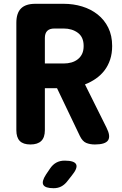

<svg xmlns="http://www.w3.org/2000/svg" viewBox="-20 -750 640 1010"><path d="M216 -416H315Q337 -416 356 -421.5Q375 -427 389.5 -438.5Q404 -450 412 -467Q420 -484 420 -508Q420 -555 389.5 -577.5Q359 -600 315 -600H266Q241 -600 228.5 -587.5Q216 -575 216 -550ZM216 -286V-65Q216 -27 197 -8.5Q178 10 140 10Q102 10 84 -8.5Q66 -27 66 -65V-630Q66 -681 90.5 -705.5Q115 -730 166 -730H315Q366 -730 412 -716Q458 -702 493.5 -674Q529 -646 549.5 -604.5Q570 -563 570 -508Q570 -469 559.5 -437Q549 -405 530 -380Q511 -355 484.5 -336.5Q458 -318 427 -306L540 -79Q563 -34 548.5 -12Q534 10 479 10Q454 10 434 2Q414 -6 400 -35L280 -286ZM222 168 243 137Q257 116 276 105.5Q295 95 320 95Q371 95 380.5 114.5Q390 134 358 173L332 206Q318 223 301 231.5Q284 240 262 240Q218 240 208 222.5Q198 205 222 168Z"/></svg>

Font: Maple Mono NL ExtraBold
Style: Regular
Weight: 800
Monospace: yes
Designer: subframe7536
Version: Version 7.000